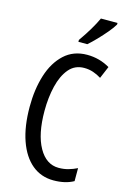

<svg xmlns="http://www.w3.org/2000/svg" viewBox="-140 -1009 726 1085"><g transform="rotate(15 223.0 -466.5)"><path d="M292 -649Q237 -649 203 -608.5Q169 -568 153 -501.5Q137 -435 137 -357Q137 -221 180.5 -143.5Q224 -66 297 -66Q327 -66 353.5 -73.5Q380 -81 404 -93V-17Q356 10 287 10Q214 10 161 -34Q108 -78 79 -160.5Q50 -243 50 -358Q50 -460 76 -543Q102 -626 155.5 -675.5Q209 -725 289 -725Q361 -725 422 -689L392 -618Q370 -632 345 -640.5Q320 -649 292 -649ZM407 -934Q395 -913 371 -884.5Q347 -856 320.5 -828.5Q294 -801 273 -783H221V-794Q279 -876 310 -943H407Z"/></g></svg>

Font: Noto Sans Malayalam ExtraCondensed
Style: Regular
Weight: 400
Width: 2
Designer: Jelle Bosma - Monotype Design Team
Foundry: Monotype Imaging Inc.
Version: Version 2.104; ttfautohint (v1.8.4.7-5d5b)